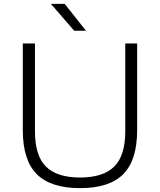

<svg xmlns="http://www.w3.org/2000/svg" viewBox="-20 -965 828 994"><path d="M394.5 9Q243 9 170.5 -63.2Q98 -135.5 98 -292V-740H161V-285Q161 -159 218 -102.5Q275 -46 394.5 -46Q514 -46 571.2 -102.5Q628.5 -159 628.5 -285V-740H690V-292Q690 -135.5 618 -63.2Q546 9 394.5 9ZM364 -806 243.5 -945H315L425 -806Z"/></svg>

Font: Encode Sans Exp Lt
Style: Regular
Weight: 300
Width: 7
Designer: Multiple Designers
Foundry: Impallari Type
Version: Version 3.002; ttfautohint (v1.8.3) -l 8 -r 50 -G 200 -x 14 